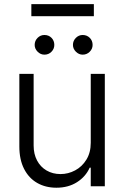

<svg xmlns="http://www.w3.org/2000/svg" viewBox="-20 -879 586 906"><path d="M408.2 -530.3H474.6V0H408.2V-87.9H403.3Q384.3 -45.4 343.3 -19.3Q302.2 6.8 246.1 6.8Q194.8 6.8 155.3 -15.9Q115.7 -38.6 93.5 -82.3Q71.3 -126 71.3 -187.5V-530.3H138.7V-192.4Q138.7 -152.3 154.8 -121.8Q170.9 -91.3 199.7 -74.5Q228.5 -57.6 265.6 -57.6Q301.8 -57.6 334.5 -75Q367.2 -92.3 387.7 -125.7Q408.2 -159.2 408.2 -205.1ZM143.6 -667Q143.6 -686.5 157.2 -700.2Q170.9 -713.9 189.5 -713.9Q210 -713.9 223.1 -700.4Q236.3 -687 236.3 -667Q236.3 -648.4 222.9 -634.8Q209.5 -621.1 189.5 -621.1Q171.4 -621.1 157.5 -635Q143.6 -648.9 143.6 -667ZM324.2 -667Q324.2 -686.5 337.9 -700.2Q351.6 -713.9 370.1 -713.9Q390.1 -713.9 403.6 -700.4Q417 -687 417 -667Q417 -648.4 403.3 -634.8Q389.6 -621.1 370.1 -621.1Q352.1 -621.1 338.1 -635Q324.2 -648.9 324.2 -667ZM422.9 -802.7H127.9V-859.4H422.9Z"/></svg>

Font: Pretendard Std Light
Style: Regular
Weight: 300
Designer: Base glyphs from Inter by Rasmus Andersson; Hangeul glyphs from Noto Sans CJK(Source Han Sans) by Jang Soo-young and Kan
Foundry: Kil Hyung-jin
Version: Version 1.309